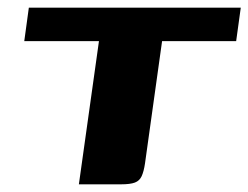

<svg xmlns="http://www.w3.org/2000/svg" viewBox="-20 -480 647 500"><path d="M55.1 -460H607L595 -372.9H402.1L357.6 -54.4Q354.5 -33.3 348.9 -21.2Q343.3 -9.1 331.3 -4.6Q319.3 0 295.4 0H185.4L237.7 -372.9H43.2Z"/></svg>

Font: Genos Thin
Style: Italic
Weight: 100
Italic angle: -8°
Designer: Robert E. Leuschke
Foundry: Robert E. Leuschke
Version: Version 1.010